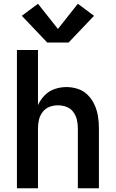

<svg xmlns="http://www.w3.org/2000/svg" viewBox="-20 -1001 616 1021"><path d="M70 0H182V-320Q182 -343 187.5 -365.5Q193 -388 207.5 -406.5Q222 -425 243.5 -433Q265 -441 288 -441Q311 -441 333 -433Q355 -425 369 -406.5Q383 -388 388.5 -365.5Q394 -343 394 -320V0H506V-320Q506 -352 501 -383Q496 -414 483 -443Q470 -472 447.5 -495Q425 -518 395 -528Q365 -538 333 -538Q301 -538 270.5 -527.5Q240 -517 217.5 -494Q195 -471 182 -442V-735H70ZM345 -775 480 -917 394 -981 288 -847 182 -981 96 -917 231 -775Z"/></svg>

Font: Iosevka Sparkle Semibold
Style: Regular
Weight: 600
Designer: Belleve Invis
Foundry: Belleve Invis
Version: Version 4.5.0; ttfautohint (v1.8.3)